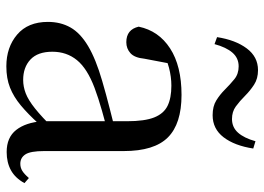

<svg xmlns="http://www.w3.org/2000/svg" viewBox="-134 -684 833 605"><g transform="rotate(90 282.5 -381.5)"><path d="M189 15Q129 15 89 -19Q49 -53 49 -116Q49 -156 66.5 -187Q84 -218 125 -242.5Q166 -267 235 -287Q276 -299 323 -311Q370 -323 410 -333V-308Q370 -298 329.5 -286.5Q289 -275 257 -263Q196 -240 169.5 -207.5Q143 -175 143 -130Q143 -84 167.5 -61Q192 -38 232 -38Q253 -38 274 -46Q295 -54 322 -75.5Q349 -97 386 -135L396 -86H369Q339 -53 312 -30.5Q285 -8 256 3.5Q227 15 189 15ZM459 14Q413 14 389.5 -16Q366 -46 362 -98V-101V-365Q362 -421 350 -451Q338 -481 313.5 -493Q289 -505 250 -505Q222 -505 193.5 -497.5Q165 -490 131 -472L180 -499L165 -420Q162 -389 147.5 -376Q133 -363 113 -363Q73 -363 64 -402Q77 -465 132.5 -501Q188 -537 279 -537Q370 -537 413 -494Q456 -451 456 -355V-104Q456 -61 466.5 -45Q477 -29 496 -29Q508 -29 518 -35Q528 -41 541 -56L557 -42Q541 -13 516.5 0.5Q492 14 459 14ZM97 -649Q106 -707 132.5 -742.5Q159 -778 201 -778Q228 -778 247 -765.5Q266 -753 281 -738Q299 -720 315.5 -708Q332 -696 355 -696Q381 -696 398 -715Q415 -734 425 -770L448 -763Q439 -704 412.5 -669.5Q386 -635 343 -635Q315 -635 296.5 -646.5Q278 -658 263 -673Q246 -690 229.5 -703.5Q213 -717 189 -717Q163 -717 146 -697.5Q129 -678 119 -641Z"/></g></svg>

Font: Noto Serif SC ExtraLight Medium
Style: Regular
Weight: 500
Version: Version 2.002-H1;hotconv 1.1.0;makeotfexe 2.6.0